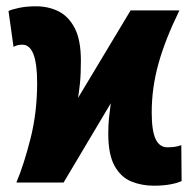

<svg xmlns="http://www.w3.org/2000/svg" viewBox="-20 -580 604 610"><path d="M32 0Q56 -57 77 -140Q98 -223 98 -317Q98 -438 51 -438Q41 -438 34.5 -436Q28 -434 23 -431L7 -545Q17 -550 40.5 -555Q64 -560 94 -560Q134 -560 166 -544Q198 -528 217.5 -490.5Q237 -453 237 -387Q237 -344 234 -315.5Q231 -287 228 -269L395 -547H550Q505 -455 483.5 -378Q462 -301 462 -223Q462 -164 474.5 -138Q487 -112 512 -112Q539 -112 556 -119L557 -5Q546 1 522.5 5.5Q499 10 469 10Q430 10 397 -3.5Q364 -17 344 -53Q324 -89 324 -155Q324 -186 326.5 -207Q329 -228 332 -252L182 0Z"/></svg>

Font: Noto Sans ExtraCondensed ExtraBold
Style: Regular
Weight: 800
Width: 2
Designer: Monotype Design Team
Foundry: Monotype Imaging Inc.
Version: Version 2.013; ttfautohint (v1.8.4.7-5d5b)